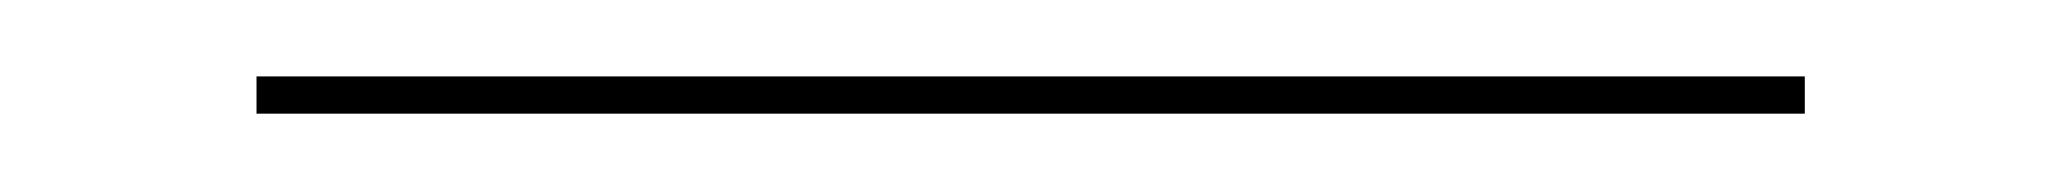

<svg xmlns="http://www.w3.org/2000/svg" viewBox="-20 72 538 50"><path d="M46.8 101.6V91.9H450V101.6Z"/></svg>

Font: Playfair 144pt SemiCondensed ExtraBold
Style: Regular
Weight: 800
Width: 4
Designer: Claus Eggers Sørensen
Foundry: Claus Eggers Sørensen
Version: Version 2.203